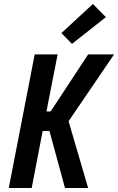

<svg xmlns="http://www.w3.org/2000/svg" viewBox="-20 -943 592 963"><path d="M24 0 154 -670H269L213 -384H234L422 -670H552L324 -335L422 0H306L228 -286H194L139 0ZM341 -723 288 -777 446 -923 511 -857Z"/></svg>

Font: Lode Term
Style: Bold Italic
Weight: 700
Italic angle: -11°
Monospace: yes
Designer: Belleve Invis
Foundry: Belleve Invis
Version: Version 29.2.0